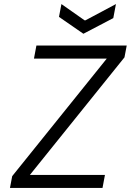

<svg xmlns="http://www.w3.org/2000/svg" viewBox="-20 -924 643 944"><path d="M29 0 40 -58 505 -636H147L159 -700H603L592 -642L127 -64H496L484 0ZM390 -758 270 -841 282 -904 396 -824H400L550 -904L537 -835Z"/></svg>

Font: DM Mono Light
Style: Italic
Weight: 300
Italic angle: -10°
Designer: Colophon Foundry
Foundry: Colophon Foundry
Version: Version 1.000; ttfautohint (v1.8.2.53-6de2)